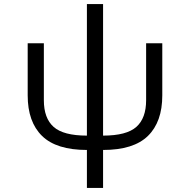

<svg xmlns="http://www.w3.org/2000/svg" viewBox="-20 -730 940 950"><path d="M410 200V12Q259 12 188 -57.5Q117 -127 117 -258V-516H197V-234Q197 -145 245.5 -102Q294 -59 410 -59V-710H490V-59Q606 -59 654.5 -102Q703 -145 703 -234V-516H783V-258Q783 -127 712 -57.5Q641 12 490 12V200Z"/></svg>

Font: iA Writer Quattro V
Style: Regular
Weight: 400
Designer: Mike Abbink, Paul van der Laan, Pieter van Rosmalen, Oliver Reichenstein
Foundry: Information Architects Inc.
Version: Version 2.000